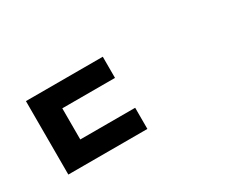

<svg xmlns="http://www.w3.org/2000/svg" viewBox="-58 -1012 1035 833"><g transform="rotate(-30 460.0 -595.0)"><path d="M219 -517H494V-411H98V-779H483V-673H219Z"/></g></svg>

Font: Noto Sans Korean Bold
Style: Bold
Weight: 700
Designer: Ryoko NISHIZUKA  (kana & ideographs); Paul D. Hunt (Latin, Greek & Cyrillic); Wenlong ZHANG  (bopomofo); Sandoll Communi
Foundry: Adobe Systems Incorporated
Version: Version 1.000;PS 1;hotconv 1.0.78;makeotf.lib2.5.61930